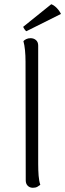

<svg xmlns="http://www.w3.org/2000/svg" viewBox="-20 -880 309 910"><path d="M136 10Q121 10 111.5 0.5Q102 -9 102 -25L101 -587Q101 -617 98.5 -642Q96 -667 91 -685Q95 -690 104 -694.5Q113 -699 125 -699Q140 -699 150.5 -690Q161 -681 161 -664V-103Q161 -73 163 -47.5Q165 -22 171 -4Q166 0 157.5 5Q149 10 136 10ZM269 -814 105 -732Q101 -734 96 -741.5Q91 -749 90 -753L223 -860Q232 -857 241 -849.5Q250 -842 257 -833Q264 -824 269 -814Z"/></svg>

Font: Arima Thin Light
Style: Regular
Weight: 300
Version: Version 1.100